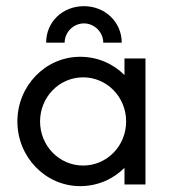

<svg xmlns="http://www.w3.org/2000/svg" viewBox="-20 -610 568 635"><path d="M132.6 -468.8H193.8C193.8 -504.2 223.6 -532.6 257.6 -532.6C291.7 -532.6 321.5 -504.2 321.5 -468.8H382.6C382.6 -537.5 327.1 -589.6 257.6 -589.6C187.5 -589.6 132.6 -538.2 132.6 -468.8ZM245.1 5.6C302.8 5.6 354.2 -17.4 391.7 -54.9V0H461.1V-416.7H391.7V-361.8C354.2 -399.3 302.8 -422.2 245.1 -422.2C130.6 -422.2 37.5 -326.4 37.5 -208.3C37.5 -90.3 130.6 5.6 245.1 5.6ZM254.9 -62.5C175.7 -62.5 112.5 -127.8 112.5 -208.3C112.5 -288.9 175.7 -354.2 254.9 -354.2C334 -354.2 397.2 -288.9 397.2 -208.3C397.2 -127.8 334 -62.5 254.9 -62.5Z"/></svg>

Font: Afacad
Style: Regular
Weight: 400
Designer: Kristian Moeller
Foundry: Dicotype
Version: Version 1.000